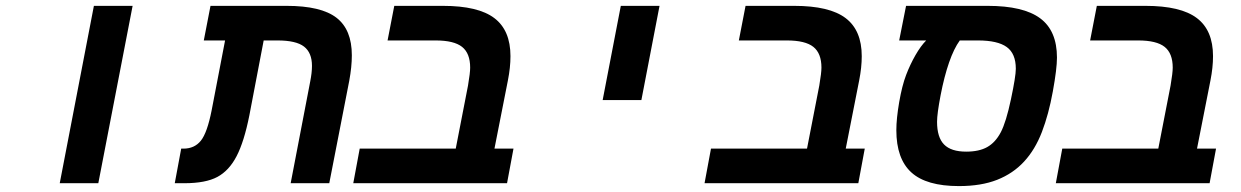

<svg xmlns="http://www.w3.org/2000/svg" viewBox="-20 -626 4241 656"><path d="M300.8 -606H433.1L315.9 0H184.1Z M749 -487.8H676.3L699.2 -606H959Q1077.1 -606 1129.6 -565.4Q1182.1 -524.9 1182.1 -437Q1182.1 -397.9 1173.3 -350.1L1105 0H973.1L1040 -348.1Q1045.9 -377.9 1045.9 -400.9Q1045.9 -445.8 1018.8 -466.8Q991.7 -487.8 928.2 -487.8H880.9L832 -231.9Q814 -141.6 788.3 -92.3Q762.7 -43 722.7 -21.5Q682.6 0 609.9 0H577.1L599.1 -118.2H606.9Q644.5 -118.2 666.3 -145.3Q688 -172.4 703.1 -249Z M1304.2 -487.8 1327.1 -606H1493.2Q1613.8 -606 1668.9 -564.2Q1724.1 -522.5 1724.1 -434.1Q1724.1 -395.5 1715.3 -351.1L1669.4 -118.2H1734.4L1712.4 0H1187L1209 -118.2H1537.1L1579.1 -334Q1586.4 -377 1586.4 -395Q1586.4 -443.8 1558.8 -465.8Q1531.2 -487.8 1468.3 -487.8Z M2101.1 -606H2233.4L2171.4 -284.2H2039.1Z M2504.4 -487.8 2527.3 -606H2693.4Q2814 -606 2869.1 -564.2Q2924.3 -522.5 2924.3 -434.1Q2924.3 -395.5 2915.5 -351.1L2869.6 -118.2H2934.6L2912.6 0H2387.2L2409.2 -118.2H2737.3L2779.3 -334Q2786.6 -377 2786.6 -395Q2786.6 -443.8 2759 -465.8Q2731.4 -487.8 2668.5 -487.8Z M3144.5 -487.8H3052.2L3075.7 -606H3354.5Q3476.6 -606 3533.9 -563.5Q3591.3 -521 3591.3 -429.2Q3591.3 -391.1 3577.1 -313.2Q3563 -235.4 3539.8 -175Q3516.6 -114.7 3479 -74Q3441.4 -33.2 3387 -11.7Q3332.5 9.8 3256.3 9.8Q3145 9.8 3093.8 -36.9Q3042.5 -83.5 3042.5 -181.2Q3042.5 -220.2 3052.2 -276.9Q3062 -333.5 3075.9 -369.9Q3089.8 -406.2 3107.9 -437.7Q3126 -469.2 3144.5 -487.8ZM3259.3 -487.8Q3239.3 -460.4 3222.7 -412.6Q3206.1 -364.7 3193.8 -301Q3181.6 -237.3 3181.6 -210Q3181.6 -156.7 3205.6 -132.3Q3229.5 -107.9 3281.2 -107.9Q3325.2 -107.9 3353 -123.5Q3380.9 -139.2 3399.2 -173.8Q3417.5 -208.5 3434.1 -286.9Q3450.7 -365.2 3450.7 -391.1Q3450.7 -442.9 3419.7 -465.3Q3388.7 -487.8 3321.3 -487.8Z M3704.6 -487.8 3727.5 -606H3893.6Q4014.2 -606 4069.3 -564.2Q4124.5 -522.5 4124.5 -434.1Q4124.5 -395.5 4115.7 -351.1L4069.8 -118.2H4134.8L4112.8 0H3587.4L3609.4 -118.2H3937.5L3979.5 -334Q3986.8 -377 3986.8 -395Q3986.8 -443.8 3959.2 -465.8Q3931.6 -487.8 3868.7 -487.8Z"/></svg>

Font: Liberation Mono
Style: Bold Italic
Weight: 700
Italic angle: -12°
Monospace: yes
Designer: Steve Matteson
Foundry: Ascender Corporation
Version: Version 2.1.5